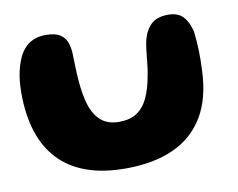

<svg xmlns="http://www.w3.org/2000/svg" viewBox="-61 -540 812 655"><g transform="rotate(-10 345.0 -213.0)"><path d="M325 35Q248 35 190.5 14.5Q133 -6 94.8 -46.2Q56.5 -86.5 37.5 -145.2Q18.5 -204 18.5 -280Q18.5 -300 20.2 -319Q22 -338 26 -355.5Q30 -373 35.5 -387.5Q49 -424.5 73.8 -442.8Q98.5 -461 133.5 -461Q168 -461 184.8 -449.5Q201.5 -438 207.2 -420.8Q213 -403.5 214 -386.5Q214.5 -375.5 214.8 -363Q215 -350.5 215.5 -337.8Q216 -325 216.5 -313Q217 -301 218 -291Q221.5 -239.5 233.2 -202.5Q245 -165.5 268.5 -145.5Q292 -125.5 330.5 -125.5Q367.5 -125.5 391.8 -141.2Q416 -157 430.8 -188.2Q445.5 -219.5 453.5 -266Q456.5 -281 458.2 -295.8Q460 -310.5 461.2 -325Q462.5 -339.5 464.5 -354.5Q466.5 -369.5 469.5 -384Q478 -417 498.2 -436.8Q518.5 -456.5 558 -456.5Q592 -456.5 609.8 -437Q627.5 -417.5 635 -384Q637 -368.5 638.2 -351.8Q639.5 -335 640 -318Q640.5 -301 640.2 -283.5Q640 -266 639 -249Q635.5 -152 597 -89Q558.5 -26 489.8 4.5Q421 35 325 35Z"/></g></svg>

Font: Gluten SemiBold
Style: Regular
Weight: 600
Designer: Tyler Finck
Foundry: Etcetera Type Company
Version: Version 1.300